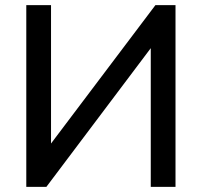

<svg xmlns="http://www.w3.org/2000/svg" viewBox="-20 -725 783 745"><path d="M82 0V-705H178V-139H156L583 -705H661V0H565V-566H586L160 0Z"/></svg>

Font: Nunito Sans 12pt SemiBold
Style: Regular
Weight: 600
Designer: Vernon Adams
Foundry: Vernon Adams
Version: Version 3.101;gftools[0.9.27]